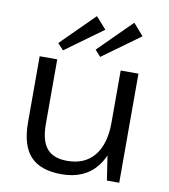

<svg xmlns="http://www.w3.org/2000/svg" viewBox="-87 -855 822 936"><g transform="rotate(10 324.5 -386.5)"><path d="M163 -220Q163 -138 195 -99.5Q227 -61 296 -61Q383 -61 430 -118.5Q477 -176 477 -283L515 -352V-286Q515 -145 454.5 -68.5Q394 8 280 8Q175 8 125.5 -46Q76 -100 76 -213V-540H163ZM565 0H504L477 -178V-540H565ZM369 -723 183 -588 154 -619 317 -781ZM553 -723 367 -588 339 -619 502 -781Z"/></g></svg>

Font: Pathway Extreme
Style: Regular
Weight: 400
Designer: Eduardo Rodriguez Tunni
Foundry: Eduardo Rodriguez Tunni
Version: Version 1.001;gftools[0.9.26]